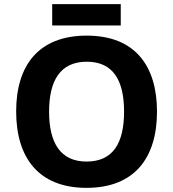

<svg xmlns="http://www.w3.org/2000/svg" viewBox="-20 -897 836 927"><path d="M563 -877H232V-774H563ZM738 -358C738 -580 631 -725 399 -725C165 -725 58 -580 58 -359C58 -137 165 10 398 10C631 10 738 -137 738 -358ZM217 -358C217 -508 271 -599 399 -599C527 -599 579 -508 579 -358C579 -208 527 -117 398 -117C271 -117 217 -208 217 -358Z"/></svg>

Font: Noto Sans Adlam
Style: Bold
Weight: 700
Designer: Mark Jamra, Neil Patel
Foundry: JamraPatel LLC
Version: Version 3.001